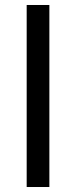

<svg xmlns="http://www.w3.org/2000/svg" viewBox="-20 -750 305 770"><path d="M178 -730V0H87V-730Z"/></svg>

Font: Varela
Style: Regular
Weight: 400
Designer: Joe Prince
Foundry: Joe Prince
Version: Version 1.000